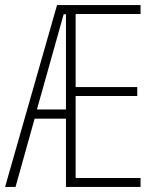

<svg xmlns="http://www.w3.org/2000/svg" viewBox="-20 -734 619 754"><path d="M532 0H239V-268H116L41 0H0L204 -714H532V-679H277V-392H519V-357H277V-35H532ZM125 -304H239V-678H230Z"/></svg>

Font: Noto Sans Khmer UI ExtraCondensed ExtraLight
Style: Regular
Weight: 200
Width: 2
Designer: Danh Hong and the Monotype Design Team
Foundry: Monotype Imaging Inc.
Version: Version 2.002; ttfautohint (v1.8.4.7-5d5b)